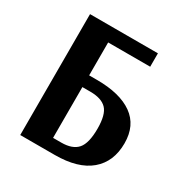

<svg xmlns="http://www.w3.org/2000/svg" viewBox="-153 -772 859 894"><g transform="rotate(30 276.5 -325.0)"><path d="M77 0V-650H442V-578H216V-401H258Q382 -401 449.5 -353Q517 -305 517 -209Q517 -110 452 -55Q387 0 262 0ZM216 -65H260Q320 -65 347 -96Q374 -127 374 -205Q374 -281 346.5 -309.5Q319 -338 259 -338H216Z"/></g></svg>

Font: Arsenal
Style: Bold
Weight: 700
Designer: Andrij Shevchenko
Foundry: Stairsfor
Version: Version 2.001;PS 002.001;hotconv 1.0.88;makeotf.lib2.5.64775